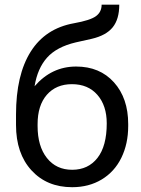

<svg xmlns="http://www.w3.org/2000/svg" viewBox="-20 -778 593 808"><path d="M300.3 -498Q399.9 -498 459.7 -431.4Q519.5 -364.7 519.5 -255.9V-247.6Q519.5 -172.9 490.7 -114Q461.9 -55.2 408 -22.7Q354 9.8 283.7 9.8Q177.2 9.8 112.3 -61.3Q47.4 -132.3 47.4 -252V-295.9Q47.4 -462.4 109.1 -560.5Q170.9 -658.7 291.5 -680.2Q359.9 -692.4 383.8 -710Q407.7 -727.5 407.7 -758.3H481.9Q481.9 -697.3 454.3 -663.1Q426.8 -628.9 366.2 -614.7L298.8 -599.6Q218.3 -580.6 178 -535.4Q137.7 -490.2 125.5 -415Q197.3 -498 300.3 -498ZM282.7 -423.8Q216.3 -423.8 177.2 -379.2Q138.2 -334.5 138.2 -255.4V-247.6Q138.2 -162.6 177.5 -113Q216.8 -63.5 283.7 -63.5Q351.1 -63.5 390.1 -113.3Q429.2 -163.1 429.2 -258.8Q429.2 -333.5 389.9 -378.7Q350.6 -423.8 282.7 -423.8Z"/></svg>

Font: Roboto
Style: Regular
Weight: 400
Designer: Google
Version: Version 2.001047; 2015